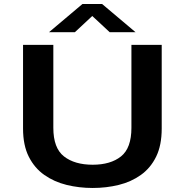

<svg xmlns="http://www.w3.org/2000/svg" viewBox="-20 -923 915 954"><path d="M440.5 11Q373 11 311 -4.2Q249 -19.5 200.2 -53.8Q151.5 -88 123 -144.5Q94.5 -201 94.5 -284.5V-700H245V-288Q245 -187 298 -145.8Q351 -104.5 440.5 -104.5Q529.5 -104.5 581.2 -145.8Q633 -187 633 -288V-700H783.5V-284.5Q783.5 -201 755.8 -144.5Q728 -88 680 -53.8Q632 -19.5 570.2 -4.2Q508.5 11 440.5 11ZM223.5 -763 389.5 -903H487.5L653.5 -763H525L438.5 -843.5L352 -763Z"/></svg>

Font: Trispace SemiExpanded SemiBold
Style: Regular
Weight: 600
Width: 6
Designer: Tyler Finck
Foundry: Etcetera Type Company
Version: Version 1.210; ttfautohint (v1.8.3)